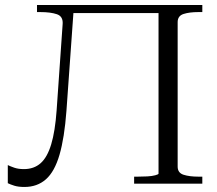

<svg xmlns="http://www.w3.org/2000/svg" viewBox="-20 -730 864 763"><path d="M242 -710H648V-678H242ZM513 0V-28H528Q547 -28 565.5 -29Q584 -30 597 -33.5Q610 -37 610 -40V-710H784V-682H768Q733 -682 709.5 -674.5Q686 -667 686 -642V-68Q686 -43 709.5 -35.5Q733 -28 768 -28H784V0ZM205 -291 229 -635Q231 -665 206 -673.5Q181 -682 140 -682H127V-710H274L244 -289Q236 -182 216.5 -115Q197 -48 162.5 -17.5Q128 13 77 13Q53 13 37 8Q21 3 11 -2V-74Q21 -69 37 -63.5Q53 -58 75 -58Q115 -58 141.5 -81.5Q168 -105 183.5 -156.5Q199 -208 205 -291Z"/></svg>

Font: Roboto Serif 120pt Expanded Light
Style: Regular
Weight: 300
Width: 7
Designer: Greg Gazdowicz
Foundry: Commercial Type
Version: Version 1.008